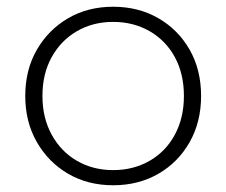

<svg xmlns="http://www.w3.org/2000/svg" viewBox="-20 -546 672 570"><path d="M316 4Q241 4 182.5 -30Q124 -64 89.5 -124Q55 -184 55 -261Q55 -339 89.5 -398.5Q124 -458 182.5 -492Q241 -526 316 -526Q391 -526 450 -492Q509 -458 543 -398.5Q577 -339 577 -261Q577 -184 543 -124Q509 -64 450 -30Q391 4 316 4ZM316 -41Q376 -41 424 -68.5Q472 -96 499 -146Q526 -196 526 -261Q526 -327 499 -376.5Q472 -426 424 -453.5Q376 -481 316 -481Q256 -481 208.5 -453.5Q161 -426 133.5 -376.5Q106 -327 106 -261Q106 -196 133.5 -146Q161 -96 208.5 -68.5Q256 -41 316 -41Z"/></svg>

Font: MOST Montserrat Light
Style: Regular
Weight: 300
Designer: Julieta Ulanovsky
Foundry: Julieta Ulanovsky
Version: Version 8.000;March 11, 2024;FontCreator 15.0.0.2926 64-bit